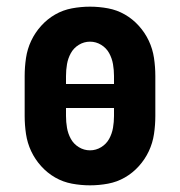

<svg xmlns="http://www.w3.org/2000/svg" viewBox="-20 -548 540 576"><path d="M250 8Q223 8 196 3Q169 -2 145.5 -15.5Q122 -29 103.5 -49.5Q85 -70 73.5 -94.5Q62 -119 58 -146Q54 -173 54 -200V-320Q54 -347 58 -374Q62 -401 73.5 -425.5Q85 -450 103.5 -470.5Q122 -491 145.5 -504.5Q169 -518 196 -523Q223 -528 250 -528Q277 -528 304 -523Q331 -518 354.5 -504.5Q378 -491 396.5 -470.5Q415 -450 426.5 -425.5Q438 -401 442 -374Q446 -347 446 -320V-200Q446 -173 442 -146Q438 -119 426.5 -94.5Q415 -70 396.5 -49.5Q378 -29 354.5 -15.5Q331 -2 304 3Q277 8 250 8ZM322 -296V-320Q322 -338 319 -355.5Q316 -373 307.5 -388.5Q299 -404 283.5 -413.5Q268 -423 250 -423Q232 -423 216.5 -413.5Q201 -404 192.5 -388.5Q184 -373 181 -355.5Q178 -338 178 -320V-296ZM250 -97Q268 -97 283.5 -106.5Q299 -116 307.5 -131.5Q316 -147 319 -164.5Q322 -182 322 -200V-224H178V-200Q178 -182 181 -164.5Q184 -147 192.5 -131.5Q201 -116 216.5 -106.5Q232 -97 250 -97Z"/></svg>

Font: Iosevka Curly Slab Extrabold
Style: Regular
Weight: 800
Monospace: yes
Designer: Belleve Invis
Foundry: Belleve Invis
Version: Version 22.1.2; ttfautohint (v1.8.4)